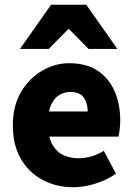

<svg xmlns="http://www.w3.org/2000/svg" viewBox="-20 -776 562 808"><path d="M289 12Q217 12 159 -19Q101 -50 67.5 -108Q34 -166 34 -249Q34 -330 68 -388Q102 -446 156.5 -478Q211 -510 271 -510Q344 -510 391.5 -478Q439 -446 462.5 -391.5Q486 -337 486 -270Q486 -249 483.5 -230Q481 -211 479 -201H159L157 -307H349Q349 -342 332.5 -365.5Q316 -389 275 -389Q252 -389 230 -376.5Q208 -364 194.5 -333.5Q181 -303 182 -249Q184 -193 203 -163Q222 -133 250.5 -121.5Q279 -110 310 -110Q338 -110 364 -117.5Q390 -125 417 -141L468 -45Q429 -18 380.5 -3Q332 12 289 12ZM64 -570 195 -756H343L474 -570H353L271 -653H267L185 -570Z"/></svg>

Font: Source Sans 3 ExtraBold
Style: Regular
Weight: 800
Designer: Paul D. Hunt
Foundry: Adobe
Version: Version 3.052;hotconv 1.1.0;makeotfexe 2.6.0